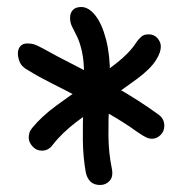

<svg xmlns="http://www.w3.org/2000/svg" viewBox="-20 -774 527 548"><path d="M99 -344Q84 -344 73 -356Q62 -368 62 -381Q62 -388 64 -395Q66 -402 72 -409Q98 -441 140 -472Q182 -503 227.5 -533Q273 -563 311.5 -593Q350 -623 369 -653Q376 -663 383.5 -669.5Q391 -676 404 -676Q420 -676 429.5 -665Q439 -654 439 -641Q439 -633 436 -624Q433 -615 425 -602Q409 -577 372 -549.5Q335 -522 289 -491Q243 -460 200 -427.5Q157 -395 130 -360Q124 -352 116.5 -348Q109 -344 99 -344ZM266 -246Q249 -246 239 -255Q229 -264 225 -281Q217 -325 216.5 -374.5Q216 -424 218 -472Q220 -520 220 -556Q220 -600 214 -626.5Q208 -653 200 -669.5Q192 -686 186 -697.5Q180 -709 180 -723Q180 -737 188 -745.5Q196 -754 212 -754Q233 -754 252 -730Q271 -706 282.5 -662Q294 -618 294 -559Q294 -523 291.5 -478Q289 -433 289.5 -385.5Q290 -338 299 -294Q304 -270 293 -258Q282 -246 266 -246ZM414 -378Q406 -378 398 -381.5Q390 -385 371 -398Q335 -424 293 -448Q251 -472 208.5 -494.5Q166 -517 128 -536Q90 -555 61 -573Q42 -583 36.5 -596.5Q31 -610 31 -622Q31 -634 38 -642Q45 -650 58 -650Q70 -650 78.5 -647Q87 -644 102 -636Q141 -614 195.5 -586.5Q250 -559 311.5 -524.5Q373 -490 431 -448Q449 -436 449 -415Q449 -399 438 -388.5Q427 -378 414 -378Z"/></svg>

Font: Shantell Sans Light
Style: Regular
Weight: 400
Version: Version 1.011;[c5ecc13dd]